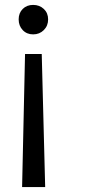

<svg xmlns="http://www.w3.org/2000/svg" viewBox="-20 -552 391 782"><path d="M70 210 82 -332H150L164 210ZM56 -473Q56 -499 72.5 -515.5Q89 -532 115 -532Q141 -532 158.5 -515.5Q176 -499 176 -473Q176 -447 158.5 -429.5Q141 -412 115 -412Q89 -412 72.5 -429.5Q56 -447 56 -473Z"/></svg>

Font: Expletus Sans
Style: Regular
Weight: 400
Designer: Jasper de Waard
Foundry: Designtown
Version: Version 7.028